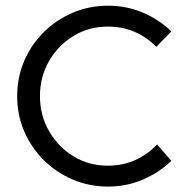

<svg xmlns="http://www.w3.org/2000/svg" viewBox="-20 -658 665 690"><path d="M541.7 -489.6Q518.1 -513.9 487.5 -531.9Q433.3 -562.5 368.1 -562.5Q299.3 -562.5 244.1 -528.8Q188.9 -495.1 156.2 -438.5Q123.6 -381.9 123.6 -312.5Q123.6 -243.8 156.2 -186.8Q188.9 -129.9 244.1 -96.2Q299.3 -62.5 368.1 -62.5Q434 -62.5 487.5 -93.8Q520.1 -112.5 544.4 -138.9Q544.4 -138.9 595.8 -79.9Q551.4 -37.5 493.1 -12.5Q434.7 12.5 368.1 12.5Q300.7 12.5 241.3 -12.8Q181.9 -38.2 137.2 -82.6Q92.4 -127.1 67 -186.1Q41.7 -245.1 41.7 -312.5Q41.7 -379.9 67 -438.9Q92.4 -497.9 137.2 -542.4Q181.9 -586.8 241.3 -612.2Q300.7 -637.5 368.1 -637.5Q434.7 -637.5 493.1 -612.8Q551.4 -588.2 595.8 -545.1Z"/></svg>

Font: co2trust
Style: Regular
Weight: 400
Designer: Kristian Moeller
Foundry: Dicotype
Version: Version 1.000